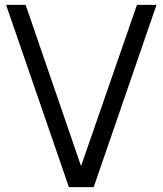

<svg xmlns="http://www.w3.org/2000/svg" viewBox="-20 -770 669 790"><path d="M5 -750H85.5L313.5 -86.5L543.5 -750H624L365.5 0H263.5Z"/></svg>

Font: Russisch Sans
Style: Regular
Weight: 400
Designer: Michael Sharanda (font) & Cristiano Sobral (main changes)
Foundry: Michael Sharanda
Version: Version 2.00;October 25, 2020;FontCreator 13.0.0.2681 64-bit